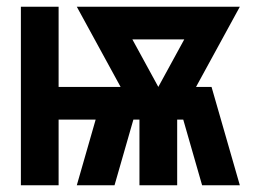

<svg xmlns="http://www.w3.org/2000/svg" viewBox="-20 -550 760 570"><path d="M42 0H154V-195H264L208 0H320L376 -195H394V0H506V-195H524L580 0H692L608 -292H562L692 -530H208L338 -292H154V-530H42ZM450 -292 373 -433H527Z"/></svg>

Font: Iosevka Sparkle Semibold
Style: Regular
Weight: 600
Designer: Belleve Invis
Foundry: Belleve Invis
Version: Version 4.5.0; ttfautohint (v1.8.3)